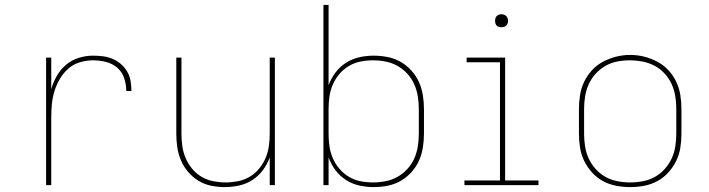

<svg xmlns="http://www.w3.org/2000/svg" viewBox="-20 -755 2890 783"><path d="M168 0V-520H189V-391Q197 -420 212 -446Q227 -472 249.5 -491Q272 -510 301 -519Q330 -528 359 -528Q380 -528 400 -525.5Q420 -523 439 -515Q458 -507 473.5 -493.5Q489 -480 499 -462.5Q509 -445 512.5 -424.5Q516 -404 516 -384H495Q495 -410 486.5 -436Q478 -462 458 -479Q438 -496 412 -502.5Q386 -509 359 -509Q332 -509 305.5 -501Q279 -493 258.5 -475Q238 -457 224 -433Q210 -409 202 -383Q194 -357 191.5 -330Q189 -303 189 -276V0Z M897 8Q869 8 841.5 2.5Q814 -3 790 -17.5Q766 -32 747.5 -53.5Q729 -75 718 -101Q707 -127 703 -154.5Q699 -182 699 -210V-520H720V-210Q720 -185 723.5 -159.5Q727 -134 737 -110.5Q747 -87 763.5 -67Q780 -47 802 -34Q824 -21 849.5 -16Q875 -11 900 -11Q925 -11 950.5 -16Q976 -21 998 -34Q1020 -47 1036.5 -67Q1053 -87 1063 -110.5Q1073 -134 1076.5 -159.5Q1080 -185 1080 -210V-520H1101V0H1080V-113Q1070 -85 1052 -61Q1034 -37 1009.5 -21Q985 -5 955.5 1.5Q926 8 897 8Z M1504 8Q1474 8 1445 1.5Q1416 -5 1391 -21Q1366 -37 1348 -61Q1330 -85 1320 -113V0H1299V-735H1320V-407Q1330 -435 1348 -459Q1366 -483 1391 -499Q1416 -515 1445 -521.5Q1474 -528 1504 -528Q1532 -528 1560.5 -522.5Q1589 -517 1613.5 -503Q1638 -489 1657.5 -467.5Q1677 -446 1688.5 -420.5Q1700 -395 1704.5 -366.5Q1709 -338 1709 -310V-210Q1709 -182 1704.5 -153.5Q1700 -125 1688.5 -99.5Q1677 -74 1657.5 -52.5Q1638 -31 1613.5 -17Q1589 -3 1560.5 2.5Q1532 8 1504 8ZM1501 -11Q1527 -11 1552.5 -16Q1578 -21 1600.5 -33.5Q1623 -46 1641 -65.5Q1659 -85 1669.5 -109Q1680 -133 1684 -158.5Q1688 -184 1688 -210V-310Q1688 -336 1684 -361.5Q1680 -387 1669.5 -411Q1659 -435 1641 -454.5Q1623 -474 1600.5 -486.5Q1578 -499 1552.5 -504Q1527 -509 1501 -509Q1475 -509 1450 -504Q1425 -499 1403 -486Q1381 -473 1364 -453Q1347 -433 1337 -409.5Q1327 -386 1323.5 -361Q1320 -336 1320 -310V-210Q1320 -184 1323.5 -159Q1327 -134 1337 -110.5Q1347 -87 1364 -67Q1381 -47 1403 -34Q1425 -21 1450 -16Q1475 -11 1501 -11Z M1874 0V-19H2019V-501H1883V-520H2040V-19H2176V0ZM2025 -644Q2020 -644 2014.5 -645.5Q2009 -647 2005.5 -650.5Q2002 -654 2000.5 -659.5Q1999 -665 1999 -670Q1999 -675 2000.5 -680.5Q2002 -686 2005.5 -689.5Q2009 -693 2014.5 -695Q2020 -697 2025 -697Q2030 -697 2035.5 -695Q2041 -693 2044.5 -689.5Q2048 -686 2050 -680.5Q2052 -675 2052 -670Q2052 -665 2050 -659.5Q2048 -654 2044.5 -650.5Q2041 -647 2035.5 -645.5Q2030 -644 2025 -644Z M2550 8Q2521 8 2492.5 2.5Q2464 -3 2439 -16.5Q2414 -30 2394.5 -51.5Q2375 -73 2362.5 -98.5Q2350 -124 2345.5 -152.5Q2341 -181 2341 -210V-310Q2341 -339 2345.5 -367.5Q2350 -396 2362.5 -422Q2375 -448 2394.5 -469Q2414 -490 2439.5 -503.5Q2465 -517 2493 -524Q2521 -531 2550 -531Q2579 -531 2607 -524Q2635 -517 2660.5 -503.5Q2686 -490 2705.5 -469Q2725 -448 2737.5 -422Q2750 -396 2754.5 -367.5Q2759 -339 2759 -310V-210Q2759 -181 2754.5 -152.5Q2750 -124 2737.5 -98.5Q2725 -73 2705.5 -51.5Q2686 -30 2661 -16.5Q2636 -3 2607.5 2.5Q2579 8 2550 8ZM2550 -11Q2576 -11 2602 -16Q2628 -21 2650.5 -33.5Q2673 -46 2690.5 -65.5Q2708 -85 2719 -108.5Q2730 -132 2734 -158Q2738 -184 2738 -210V-310Q2738 -336 2734 -362Q2730 -388 2719 -412Q2708 -436 2690 -455.5Q2672 -475 2649 -487Q2626 -499 2600 -504Q2574 -509 2547 -509Q2522 -509 2496.5 -504Q2471 -499 2448.5 -486Q2426 -473 2408.5 -453.5Q2391 -434 2380.5 -410.5Q2370 -387 2366 -361.5Q2362 -336 2362 -310V-210Q2362 -184 2366 -158Q2370 -132 2381 -108.5Q2392 -85 2409.5 -65.5Q2427 -46 2449.5 -33.5Q2472 -21 2498 -16Q2524 -11 2550 -11Z"/></svg>

Font: Zed Sans Thin Extended
Style: Regular
Weight: 100
Width: 7
Designer: Belleve Invis
Foundry: Belleve Invis
Version: Version 1.0.0; ttfautohint (v1.8.4)